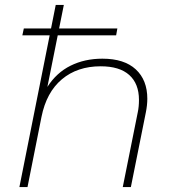

<svg xmlns="http://www.w3.org/2000/svg" viewBox="-20 -762 710 782"><path d="M580 -360Q580 -334 574 -304L513 0H480L541 -304Q546 -327 546 -355Q546 -421 506.5 -456.5Q467 -492 390 -492Q295 -492 232 -439Q169 -386 149 -286L92 0H59L207 -742H240L173 -408Q210 -466 267.5 -494.5Q325 -523 397 -523Q486 -523 533 -479.5Q580 -436 580 -360ZM77 -646H458L453 -618H71Z"/></svg>

Font: Montserrat Alternates ExLight
Style: Italic
Weight: 275
Italic angle: -11.3°
Designer: Julieta Ulanovsky
Foundry: Julieta Ulanovsky
Version: Version 7.200